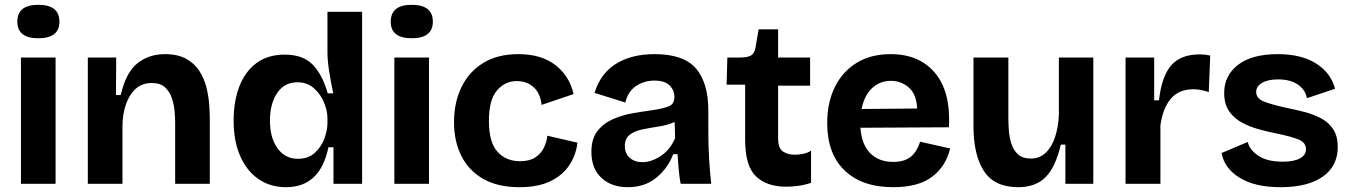

<svg xmlns="http://www.w3.org/2000/svg" viewBox="-20 -764 5611 798"><path d="M67 0V-525H211V0ZM139 -605Q52 -605 52 -674Q52 -744 139 -744Q227 -744 227 -674Q227 -605 139 -605Z M345 0V-525H463L462 -369H482Q503 -462 550.5 -500.5Q598 -539 666 -539Q719 -539 754 -519.5Q789 -500 809 -468.5Q829 -437 838 -400.5Q847 -364 849.5 -329.5Q852 -295 852 -269V0H708V-253Q708 -271 706 -298.5Q704 -326 695 -354Q686 -382 666.5 -400.5Q647 -419 611 -419Q570 -419 543.5 -394.5Q517 -370 503 -329Q489 -288 489 -240V0Z M1169 14Q1103 14 1054 -20Q1005 -54 978 -116Q951 -178 951 -263Q951 -342 974.5 -404Q998 -466 1045.5 -501.5Q1093 -537 1163 -537Q1240 -537 1280.5 -494.5Q1321 -452 1342 -376H1365Q1355 -423 1348 -468Q1341 -513 1341 -545V-715H1485V0H1366V-152H1345Q1311 14 1169 14ZM1218 -104Q1261 -104 1288 -128.5Q1315 -153 1328 -187.5Q1341 -222 1341 -253V-272Q1341 -304 1326.5 -338.5Q1312 -373 1284.5 -397.5Q1257 -422 1216 -422Q1162 -422 1132 -377.5Q1102 -333 1102 -263Q1102 -191 1133.5 -147.5Q1165 -104 1218 -104Z M1619 0V-525H1763V0ZM1691 -605Q1604 -605 1604 -674Q1604 -744 1691 -744Q1779 -744 1779 -674Q1779 -605 1691 -605Z M2139 14Q2049 14 1988.5 -20.5Q1928 -55 1897.5 -116Q1867 -177 1867 -256Q1867 -339 1898.5 -403Q1930 -467 1989.5 -503Q2049 -539 2134 -539Q2230 -539 2288.5 -493.5Q2347 -448 2364 -373L2231 -328Q2226 -376 2198 -401.5Q2170 -427 2127 -427Q2079 -427 2045.5 -388Q2012 -349 2012 -262Q2012 -173 2047.5 -133.5Q2083 -94 2141 -94Q2181 -94 2204.5 -109.5Q2228 -125 2240 -149Q2252 -173 2255 -200L2380 -171Q2374 -119 2346 -77Q2318 -35 2267 -10.5Q2216 14 2139 14Z M2589 14Q2522 14 2480 -24.5Q2438 -63 2438 -133Q2438 -188 2463.5 -220Q2489 -252 2528 -269Q2567 -286 2610.5 -293.5Q2654 -301 2691 -306Q2738 -313 2760.5 -322.5Q2783 -332 2783 -361Q2783 -389 2763 -409Q2743 -429 2700 -429Q2657 -429 2623.5 -406.5Q2590 -384 2579 -338L2451 -378Q2476 -459 2540.5 -499Q2605 -539 2700 -539Q2823 -539 2873.5 -478.5Q2924 -418 2924 -305V-217Q2924 -108 2936 0H2809Q2804 -25 2801 -57Q2798 -89 2796 -123H2778Q2756 -65 2708 -25.5Q2660 14 2589 14ZM2650 -90Q2687 -90 2726 -115.5Q2765 -141 2786 -190L2784 -257Q2755 -244 2719.5 -238.5Q2684 -233 2651.5 -226.5Q2619 -220 2598 -204.5Q2577 -189 2577 -157Q2577 -126 2597.5 -108Q2618 -90 2650 -90Z M3248 12Q3167 12 3122 -31Q3077 -74 3077 -183V-412H3000L3003 -525H3056Q3087 -525 3101.5 -533.5Q3116 -542 3120 -566L3133 -642H3214V-525H3347V-408H3214V-189Q3214 -148 3234 -134.5Q3254 -121 3283 -121Q3302 -121 3320 -125Q3338 -129 3351 -138V-4Q3320 6 3294 9Q3268 12 3248 12Z M3692 14Q3563 14 3490.5 -55.5Q3418 -125 3418 -253Q3418 -337 3449.5 -401.5Q3481 -466 3540 -502.5Q3599 -539 3682 -539Q3801 -539 3866.5 -460.5Q3932 -382 3924 -235L3556 -233Q3562 -160 3598.5 -125.5Q3635 -91 3692 -91Q3729 -91 3751.5 -103.5Q3774 -116 3786 -135.5Q3798 -155 3804 -175L3929 -147Q3912 -74 3855 -30Q3798 14 3692 14ZM3683 -428Q3637 -428 3604.5 -397.5Q3572 -367 3561 -311L3792 -313Q3789 -373 3757 -400.5Q3725 -428 3683 -428Z M4212 14Q4113 14 4069.5 -53Q4026 -120 4026 -239V-525H4171V-273Q4171 -251 4173 -222.5Q4175 -194 4183.5 -167Q4192 -140 4211 -122.5Q4230 -105 4265 -105Q4301 -105 4326.5 -129.5Q4352 -154 4365.5 -195.5Q4379 -237 4381 -289V-525H4524V0H4408V-163H4389Q4367 -69 4325.5 -27.5Q4284 14 4212 14Z M4658 0V-525H4777V-347H4797Q4808 -446 4847.5 -492Q4887 -538 4967 -538Q4976 -538 4986 -537Q4996 -536 5010 -533L5004 -381Q4989 -387 4971.5 -390Q4954 -393 4940 -393Q4880 -393 4846.5 -354Q4813 -315 4803 -243V0Z M5302 14Q5196 14 5132.5 -25Q5069 -64 5057 -128L5166 -174Q5173 -142 5209.5 -117Q5246 -92 5312 -92Q5357 -92 5382.5 -105.5Q5408 -119 5408 -144Q5408 -172 5376.5 -184.5Q5345 -197 5287 -209Q5251 -216 5212.5 -226.5Q5174 -237 5141 -255Q5108 -273 5088 -302.5Q5068 -332 5068 -378Q5068 -450 5125.5 -494.5Q5183 -539 5291 -539Q5388 -539 5449.5 -500.5Q5511 -462 5529 -395L5412 -356Q5405 -392 5373.5 -413Q5342 -434 5292 -434Q5249 -434 5225 -419.5Q5201 -405 5201 -382Q5201 -354 5235.5 -341Q5270 -328 5326 -316Q5366 -308 5404 -298Q5442 -288 5473 -271Q5504 -254 5522 -225.5Q5540 -197 5540 -153Q5540 -74 5478 -30Q5416 14 5302 14Z"/></svg>

Font: Bricolage Grotesque 10pt Bricolage Grotesque 10pt Regular
Style: Bold
Weight: 700
Designer: Mathieu Triay
Foundry: Atelier Triay
Version: Version 1.000; ttfautohint (v1.8.4.7-5d5b);gftools[0.9.32]